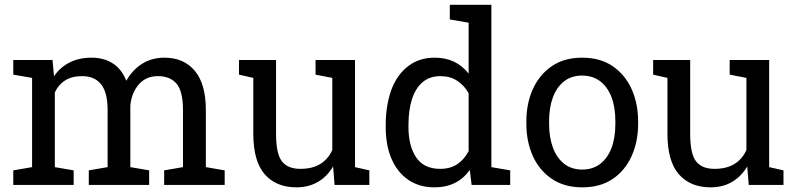

<svg xmlns="http://www.w3.org/2000/svg" viewBox="-20 -782 3365 812"><path d="M36.1 0V-61.5L115.7 -75.2V-452.6L36.1 -466.3V-528.3H202.1L208.5 -459.5Q233.9 -497.1 273.9 -517.6Q314 -538.1 366.7 -538.1Q419.4 -538.1 457.3 -513.7Q495.1 -489.3 514.2 -440.4Q539.1 -485.4 580.1 -511.7Q621.1 -538.1 675.8 -538.1Q756.8 -538.1 803.7 -482.7Q850.6 -427.2 850.6 -315.9V-75.2L930.2 -61.5V0H674.3V-61.5L753.9 -75.2V-316.9Q753.9 -395 727.1 -427.5Q700.2 -460 647.5 -460Q597.2 -460 566.7 -424.6Q536.1 -389.2 531.2 -335.4V-75.2L610.8 -61.5V0H355.5V-61.5L435.1 -75.2V-316.9Q435.1 -391.1 407.5 -425.5Q379.9 -460 327.6 -460Q283.7 -460 255.4 -441.9Q227.1 -423.8 211.9 -391.1V-75.2L291.5 -61.5V0Z M1233.9 10.3Q1147.9 10.3 1099.6 -44.9Q1051.3 -100.1 1051.3 -216.8V-452.6L990.7 -466.3V-528.3H1051.3H1147.5V-215.8Q1147.5 -131.3 1172.4 -99.6Q1197.3 -67.9 1250 -67.9Q1301.3 -67.9 1334.7 -88.6Q1368.2 -109.4 1385.3 -147.5V-452.6L1314.5 -466.3V-528.3H1385.3H1481.4V-75.2L1542 -61.5V0H1395L1388.7 -78.1Q1363.8 -35.6 1324.5 -12.7Q1285.2 10.3 1233.9 10.3Z M1816.9 10.3Q1753.9 10.3 1707.8 -20.8Q1661.6 -51.8 1636.5 -108.9Q1611.3 -166 1611.3 -244.1V-254.4Q1611.3 -298.8 1618.2 -337.4Q1625 -376 1637.2 -407.7Q1662.1 -469.7 1708.3 -503.9Q1754.4 -538.1 1817.9 -538.1Q1864.7 -538.1 1900.6 -520.8Q1936.5 -503.4 1961.9 -470.7V-686L1882.3 -699.7V-761.7H1961.9H2058.1V-75.2L2137.7 -61.5V0H1974.6L1966.8 -63Q1940.9 -26.9 1903.6 -8.3Q1866.2 10.3 1816.9 10.3ZM1841.3 -67.9Q1884.3 -67.9 1913.6 -87.4Q1942.9 -106.9 1961.9 -142.6V-387.7Q1943.4 -420.9 1913.6 -440.4Q1883.8 -460 1842.3 -460Q1796.9 -460 1766.8 -434.1Q1736.8 -408.2 1722.2 -362.1Q1707.5 -315.9 1707.5 -254.4V-244.1Q1707.5 -164.6 1740.2 -116.2Q1772.9 -67.9 1841.3 -67.9Z M2442.9 10.3Q2366.7 10.3 2313.7 -25.6Q2260.7 -61.5 2233.4 -122.3Q2206.1 -183.1 2206.1 -258.3V-269Q2206.1 -343.8 2233.4 -404.8Q2260.7 -465.8 2313.5 -502Q2366.2 -538.1 2441.9 -538.1Q2518.6 -538.1 2571.3 -502Q2624 -465.8 2651.4 -404.8Q2678.7 -343.8 2678.7 -269V-258.3Q2678.7 -182.6 2651.1 -121.6Q2623.5 -60.5 2571 -25.1Q2518.6 10.3 2442.9 10.3ZM2442.9 -64.9Q2486.3 -64.9 2517.6 -88.4Q2548.8 -111.8 2565.7 -155Q2582.5 -198.2 2582.5 -258.3V-269Q2582.5 -329.1 2565.7 -372.3Q2548.8 -415.5 2517.3 -439Q2485.8 -462.4 2441.9 -462.4Q2396.5 -462.4 2365.2 -437.7Q2334 -413.1 2318.1 -369.6Q2302.2 -326.2 2302.2 -269V-258.3Q2302.2 -201.2 2318.4 -157.7Q2334.5 -114.3 2365.7 -89.6Q2397 -64.9 2442.9 -64.9Z M2985.4 10.3Q2899.4 10.3 2851.1 -44.9Q2802.7 -100.1 2802.7 -216.8V-452.6L2742.2 -466.3V-528.3H2802.7H2898.9V-215.8Q2898.9 -131.3 2923.8 -99.6Q2948.7 -67.9 3001.5 -67.9Q3052.7 -67.9 3086.2 -88.6Q3119.6 -109.4 3136.7 -147.5V-452.6L3065.9 -466.3V-528.3H3136.7H3232.9V-75.2L3293.5 -61.5V0H3146.5L3140.1 -78.1Q3115.2 -35.6 3075.9 -12.7Q3036.6 10.3 2985.4 10.3Z"/></svg>

Font: Hanuman
Style: Regular
Weight: 400
Designer: Danh Hong
Foundry: Danh Hong
Version: Version 9.000